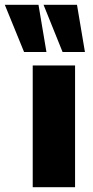

<svg xmlns="http://www.w3.org/2000/svg" viewBox="-79 -778 388 798"><path d="M57 0V-506H233V0ZM181 -562 102 -758H241L274 -562ZM21 -562 -59 -758H81L114 -562Z"/></svg>

Font: Nunito Sans 7pt Condensed Black
Style: Regular
Weight: 900
Width: 3
Designer: Vernon Adams
Foundry: Vernon Adams
Version: Version 3.101;gftools[0.9.27]